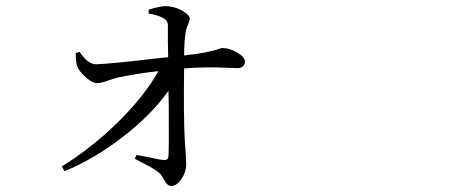

<svg xmlns="http://www.w3.org/2000/svg" viewBox="-20 -573 1540 635"><path d="M545.9 42Q532.2 42 521.5 19.5Q513.7 4.9 506.8 -1Q491.2 -14.6 446.3 -37.1Q432.6 -43.9 425.8 -47.9L431.6 -60.5Q441.4 -58.6 462.9 -54.7Q505.9 -44.9 521.5 -43.9Q535.2 -42 537.1 -55.7Q539.1 -79.1 538.1 -226.6Q537.1 -257.8 537.1 -272.5Q482.4 -195.3 388.7 -122.1Q292 -46.9 193.4 -6.8L184.6 -22.5Q283.2 -84 370.1 -168.9Q459 -256.8 503.9 -337.9Q436.5 -330.1 373 -317.4Q359.4 -314.5 337.9 -306.6Q313.5 -297.9 300.8 -297.9Q285.2 -297.9 262.7 -318.4Q241.2 -337.9 235.4 -353.5Q230.5 -367.2 230.5 -397.5L243.2 -401.4Q270.5 -360.4 297.9 -360.4Q337.9 -361.3 489.3 -378.9Q521.5 -381.8 536.1 -383.8Q536.1 -402.3 535.2 -443.4Q535.2 -476.6 535.2 -489.3Q535.2 -505.9 517.6 -514.6Q500 -523.4 471.7 -528.3V-541Q474.6 -542 481.4 -543.9Q511.7 -552.7 528.3 -552.7Q554.7 -552.7 582 -538.1Q607.4 -523.4 607.4 -511.7Q607.4 -503.9 602.5 -493.2Q595.7 -479.5 593.8 -464.8Q588.9 -430.7 588.9 -389.6Q670.9 -398.4 706.1 -412.1Q712.9 -414.1 715.8 -414.1Q739.3 -414.1 763.7 -399.4Q790 -384.8 790 -369.1Q790 -360.4 783.7 -354Q777.3 -347.7 767.6 -347.7Q759.8 -347.7 738.3 -348.6Q657.2 -352.5 588.9 -346.7Q586.9 -193.4 590.8 -114.3Q591.8 -96.7 593.8 -71.3Q595.7 -43 595.7 -29.3Q595.7 -3.9 580.1 19Q564.5 42 545.9 42Z"/></svg>

Font: Bpmf Zihi Box R
Style: R
Weight: 400
Foundry: But Ko
Version: Version 1.320